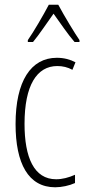

<svg xmlns="http://www.w3.org/2000/svg" viewBox="-20 -784 360 814"><path d="M227 -764H187C164 -720 122 -648 98 -614V-606H120C146 -637 181 -690 207 -726C235 -687 268 -638 296 -606H317V-614C300 -638 252 -717 227 -764ZM214 10C241 10 274 3 298 -8V-43C271 -31 244 -24 218 -24C124 -24 84 -117 84 -259C84 -422 136 -504 223 -504C246 -504 267 -499 287 -488L300 -520C277 -532 251 -539 221 -539C111 -539 46 -440 46 -258C46 -91 100 10 214 10Z"/></svg>

Font: Noto Sans ExtraCondensed ExtraLight
Style: Regular
Weight: 200
Width: 2
Designer: Monotype Design Team
Foundry: Monotype Imaging Inc.
Version: Version 2.013